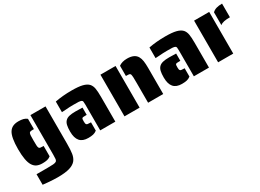

<svg xmlns="http://www.w3.org/2000/svg" viewBox="-27 -1174 2761 2035"><g transform="rotate(-30 1353.5 -156.0)"><path d="M78 -60Q42 -118 42 -262Q42 -407 78 -463Q96 -491 124 -504Q152 -517 192 -517Q226 -517 250 -511Q274 -505 294 -489V-363H283Q261 -363 251.5 -360.5Q242 -358 237 -350Q232 -339 231 -319Q230 -305 230 -260Q230 -215 231 -201Q232 -180 237 -170.5Q242 -161 253 -159Q267 -157 283 -157H294V-30Q274 -14 251 -8.5Q228 -3 192 -3Q152 -3 124 -16.5Q96 -30 78 -60ZM139 200 79 194V65H213Q249 65 283 63Q308 61 319.5 53.5Q331 46 334 28Q336 4 336 -23V-510H521V-56Q521 22 514 66.5Q507 111 484 141Q458 174 404.5 190Q351 206 259 206Q209 206 139 200Z M896 -316Q896 -342 894 -353Q892 -364 882 -369Q873 -374 848 -376Q833 -377 783 -377Q735 -377 694 -373L641 -370V-500Q735 -518 844 -518Q928 -518 975.5 -506Q1023 -494 1047 -468Q1068 -444 1074.5 -407Q1081 -370 1081 -304V0H896ZM613 -148Q613 -196 620 -225.5Q627 -255 644 -272Q661 -290 691 -297.5Q721 -305 770 -305L854 -303V-214H844Q821 -214 814 -213Q794 -212 793 -194Q792 -188 792 -169Q792 -154 793.5 -146Q795 -138 799 -133Q804 -126 814 -125Q828 -123 844 -123H854V-21Q832 -4 807.5 1.5Q783 7 748 7Q679 7 646 -31.5Q613 -70 613 -148Z M1482 -241Q1482 -294 1481 -311Q1479 -339 1476 -348Q1472 -358 1462 -360.5Q1452 -363 1430 -363H1420V-488Q1459 -517 1522 -517Q1612 -517 1643 -462Q1657 -438 1662 -403.5Q1667 -369 1667 -319V0H1482ZM1193 -510H1378V0H1193Z M2042 -316Q2042 -342 2040 -353Q2038 -364 2028 -369Q2019 -374 1994 -376Q1979 -377 1929 -377Q1881 -377 1840 -373L1787 -370V-500Q1881 -518 1990 -518Q2074 -518 2121.5 -506Q2169 -494 2193 -468Q2214 -444 2220.5 -407Q2227 -370 2227 -304V0H2042ZM1759 -148Q1759 -196 1766 -225.5Q1773 -255 1790 -272Q1807 -290 1837 -297.5Q1867 -305 1916 -305L2000 -303V-214H1990Q1967 -214 1960 -213Q1940 -212 1939 -194Q1938 -188 1938 -169Q1938 -154 1939.5 -146Q1941 -138 1945 -133Q1950 -126 1960 -125Q1974 -123 1990 -123H2000V-21Q1978 -4 1953.5 1.5Q1929 7 1894 7Q1825 7 1792 -31.5Q1759 -70 1759 -148Z M2566 -481Q2587 -501 2615.5 -509.5Q2644 -518 2686 -518V-351Q2641 -351 2612.5 -345Q2584 -339 2566 -324ZM2339 -510H2524V0H2339Z"/></g></svg>

Font: Saira Stencil One
Style: Regular
Weight: 400
Designer: Hector Gatti with collaboration of the Omnibus-Type team
Foundry: Omnibus-Type
Version: Version 1.004